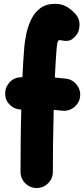

<svg xmlns="http://www.w3.org/2000/svg" viewBox="-20 -889 437 995"><path d="M6.8 -398.4Q4.9 -433.1 27.3 -459.7Q49.8 -486.3 84 -488.3Q89.8 -488.8 96.2 -489.3Q98.1 -532.2 100.6 -572Q103 -611.8 106 -646Q108.4 -673.8 116 -711.7Q123.5 -749.5 140.4 -785.6Q157.2 -821.8 187.5 -845.5Q217.8 -869.1 265.6 -869.1Q302.7 -869.1 329.3 -851.8Q356 -834.5 373 -814.5Q393.6 -790.5 392.1 -757.3Q390.6 -724.1 374 -705.1Q355 -682.6 339.1 -679Q323.2 -675.3 305.2 -678.7Q294.4 -681.2 288.1 -681.2Q282.2 -681.2 278.8 -671.6Q275.4 -662.1 272.9 -631.8Q270.5 -601.1 268.3 -564.5Q266.1 -527.8 264.2 -487.3Q292 -484.9 321.3 -481.4Q355.5 -477.5 377.2 -450.2Q398.9 -422.9 395 -388.7Q391.1 -354.5 363.5 -333Q335.9 -311.5 301.8 -315.4Q279.3 -317.9 258.3 -319.8Q255.9 -231.4 254.9 -147Q253.9 -62.5 253.9 2Q253.9 36.1 229.2 60.8Q204.6 85.4 169.9 85.4Q135.7 85.4 111.1 60.8Q86.4 36.1 86.4 2Q86.4 -63 87.2 -147.7Q87.9 -232.4 90.3 -321.3Q58.1 -321.3 33.4 -343.5Q8.8 -365.7 6.8 -398.4Z"/></svg>

Font: Mikhak-FD Black
Style: Regular
Weight: 900
Designer: Amin Abedi
Version: Version 3.2